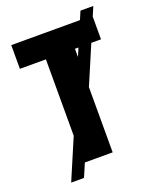

<svg xmlns="http://www.w3.org/2000/svg" viewBox="-153 -848 820 1012"><g transform="rotate(-20 257.0 -342.5)"><path d="M496 -760 140 75H68L424 -760ZM328 0H165V-581H19V-714H474V-581H328Z"/></g></svg>

Font: Noto Sans Display SemiCondensed Extra
Style: Regular
Weight: 800
Width: 4
Designer: Monotype Design Team
Foundry: Monotype Imaging Inc.
Version: Version 1.900